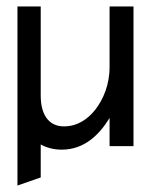

<svg xmlns="http://www.w3.org/2000/svg" viewBox="-20 -452 468 594"><path d="M34 122 106 97V-5C124 5 146 11 171 11C241 11 287 -35 319 -87V0H393V-432H319V-245C319 -189 299 -144 275 -113C253 -85 221 -61 178 -61C128 -61 106 -101 106 -156V-432H34Z"/></svg>

Font: Charger Pro
Style: Nar
Weight: 400
Designer: Jasper
Foundry: Cannot Into Space Fonts
Version: Version 1.09